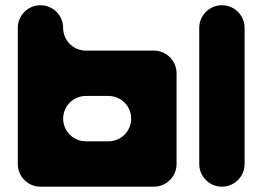

<svg xmlns="http://www.w3.org/2000/svg" viewBox="-20 -714 1003 734"><path d="M134.7 -0.3H568.2C616.1 -0.3 655 -39.2 655 -87V-433.9C655 -481.8 616.1 -520.6 568.2 -520.6H308.1C260.2 -520.6 221.4 -559.4 221.4 -607.3C221.4 -655.2 182.6 -694 134.7 -694C86.8 -694 48 -655.2 48 -607.3V-87C48 -39.2 86.8 -0.3 134.7 -0.3ZM915.1 -607.3C915.1 -655.2 876.3 -694 828.4 -694C780.5 -694 741.7 -655.2 741.7 -607.3V-87C741.7 -39.2 780.5 -0.3 828.4 -0.3C876.3 -0.3 915.1 -39.2 915.1 -87ZM308.1 -347.2H394.8C442.7 -347.2 481.5 -308.4 481.5 -260.5C481.5 -212.6 442.7 -173.8 394.8 -173.8H308.1C260.2 -173.8 221.4 -212.6 221.4 -260.5C221.4 -308.4 260.2 -347.2 308.1 -347.2Z"/></svg>

Font: OpenLukyanov
Style: Regular
Weight: 400
Designer: Michail Lukyanov
Foundry: book-let.ru
Version: Version 2.1